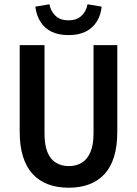

<svg xmlns="http://www.w3.org/2000/svg" viewBox="-20 -865 640 897"><path d="M301 12Q247 12 204.5 -4Q162 -20 132.5 -52Q103 -84 87.5 -133.5Q72 -183 72 -250V-654H188V-241Q188 -188 201.5 -154.5Q215 -121 241 -105Q267 -89 301 -89Q337 -89 362.5 -105Q388 -121 402.5 -154.5Q417 -188 417 -241V-654H528V-250Q528 -183 513 -133.5Q498 -84 468.5 -52Q439 -20 397 -4Q355 12 301 12ZM300 -701Q252 -701 219.5 -717.5Q187 -734 168.5 -764Q150 -794 145 -834L211 -845Q217 -812 239.5 -791Q262 -770 300 -770Q338 -770 360.5 -791Q383 -812 389 -845L455 -834Q451 -794 432 -764Q413 -734 380.5 -717.5Q348 -701 300 -701Z"/></svg>

Font: Source Code Pro ExtraLight SemiBold
Style: Regular
Weight: 600
Monospace: yes
Version: Version 1.018;hotconv 1.0.116;makeotfexe 2.5.65601